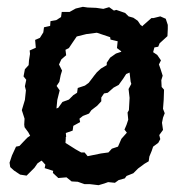

<svg xmlns="http://www.w3.org/2000/svg" viewBox="-20 -529 530 563"><path d="M10 -39 8 -52 15 -73 27 -99 37 -101 54 -119 61 -126 76 -136 77 -147 86 -154 106 -164 109 -179 118 -190 142 -199 143 -210 151 -213 163 -230 182 -237 195 -250 206 -257 208 -271 229 -278 240 -286 250 -299 256 -307 264 -317 276 -328 293 -338V-345L303 -360L320 -372L335 -377L345 -390L356 -405L364 -409L370 -417L376 -433L391 -439L399 -454L424 -476H430L450 -481L466 -474L472 -456V-444L471 -423L448 -402L444 -392L428 -389L417 -376L410 -367L403 -356L390 -339L374 -337L371 -321L350 -312L341 -298L333 -287L328 -280L313 -272L296 -257L285 -255L277 -243V-232L265 -219L248 -206L241 -196L223 -189L213 -181L215 -171L195 -160L193 -146L173 -139L174 -128L163 -111L143 -101L141 -89L129 -84L110 -66L106 -61L90 -50L81 -37L58 -14L39 -17L21 -29ZM269 14 244 11H228L208 4L190 3L175 -9L151 -7L135 -22L136 -28L111 -36L113 -46L105 -55L87 -72V-86L83 -97L65 -107L70 -128L63 -141L52 -156L51 -164L52 -181L44 -206L53 -236L56 -264L53 -276L57 -295L49 -305L53 -326L64 -338L65 -352L68 -371L67 -381L85 -389L83 -412L97 -418L107 -434L109 -449L127 -453L128 -467L145 -470L159 -479L161 -494H184L202 -504L223 -509L237 -507L262 -506L283 -503L300 -508L314 -498L321 -500L347 -491L357 -481L371 -477L384 -468L392 -456L402 -449L415 -429V-416L417 -409L433 -391L429 -376L441 -368L452 -352L446 -340L451 -326L457 -307L453 -294L454 -274L461 -266L460 -236L458 -210L463 -197L458 -184L455 -169L458 -148L447 -133L450 -121L444 -110L429 -99L425 -87L418 -70L416 -56L404 -49L385 -35L371 -21L351 -13L346 -6L328 -1L317 7L297 5L286 9ZM237 -71 276 -79 298 -82 308 -93 326 -99 336 -122 352 -140 345 -149 351 -163 356 -178 354 -199 358 -206 360 -242 357 -268 365 -283 363 -290 359 -325 347 -333 344 -362 335 -379 323 -388 325 -408 304 -413 303 -420 264 -433 233 -429 205 -422 192 -403 182 -388 172 -383 174 -367 160 -355 153 -340 162 -322 158 -309 154 -289 146 -277 155 -264 148 -236 145 -205 157 -198 151 -177 161 -168 160 -153 157 -134 173 -125 172 -110 202 -91 218 -82H228Z"/></svg>

Font: Winky Rough
Style: Regular
Weight: 400
Designer: Simon Atzbach
Foundry: typofactur
Version: Version 1.206